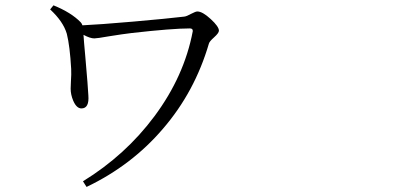

<svg xmlns="http://www.w3.org/2000/svg" viewBox="-20 -698 1540 731"><path d="M309.6 13.7 295.9 -7.8Q458 -107.4 568.4 -255.9Q681.6 -408.2 713.9 -579.1Q714.8 -589.8 703.1 -589.8Q635.7 -589.8 481.4 -572.3Q448.2 -568.4 393.6 -559.6Q349.6 -551.8 338.9 -551.8Q323.2 -551.8 297.9 -565.4Q298.8 -546.9 304.7 -483.4Q315.4 -361.3 316.4 -335Q320.3 -285.2 290 -285.2Q271.5 -285.2 258.8 -314.5Q249 -337.9 249 -360.4Q249 -370.1 250 -387.7Q252 -416 251 -435.5Q246.1 -522.5 234.4 -569.3Q220.7 -616.2 170.9 -662.1L183.6 -677.7Q251 -650.4 287.1 -613.3Q291 -609.4 293.9 -601.6Q357.4 -604.5 486.8 -615.7Q616.2 -627 681.6 -634.8Q690.4 -635.7 708 -645.5Q724.6 -654.3 731.4 -654.3Q751 -654.3 782.2 -625.5Q813.5 -596.7 813.5 -581.1Q813.5 -572.3 794.9 -555.7Q777.3 -540 775.4 -532.2Q721.7 -348.6 600.6 -208Q481.4 -68.4 309.6 13.7Z"/></svg>

Font: Bpmf GenRyu Min R
Style: R
Weight: 400
Foundry: But Ko
Version: Version 1.320